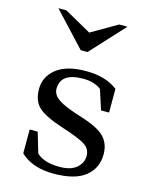

<svg xmlns="http://www.w3.org/2000/svg" viewBox="-114 -822 698 900"><g transform="rotate(15 235.0 -372.5)"><path d="M438 -143Q438 -76 388 -35.5Q338 5 234.5 5Q131 5 73 -50V-166H112L141 -68Q176 -33 253 -33Q307 -33 335 -57Q363 -81 363 -115Q363 -149 334 -168Q305 -187 219.5 -214.5Q134 -242 100 -272Q66 -302 66 -361.5Q66 -421 115 -460Q164 -499 259 -499Q354 -499 412 -454V-339H373L342 -435Q309 -461 254 -461Q145 -461 145 -383Q145 -354 176.5 -332.5Q208 -311 292 -285Q376 -259 407 -226.5Q438 -194 438 -143ZM208 -587 56 -750H95L225 -677L351 -750H391L241 -587Z"/></g></svg>

Font: Ledger
Style: Regular
Weight: 400
Designer: Denis Masharov
Foundry: Denis Masharov
Version: 1.001